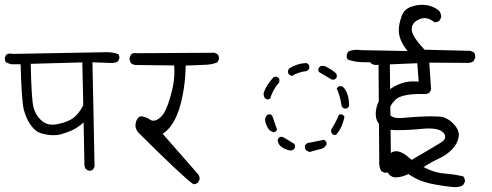

<svg xmlns="http://www.w3.org/2000/svg" viewBox="-21 -767 2041 796"><path d="M348.1 -59.1Q358.4 -59.1 364.7 -64.5L371.1 -76.2L362.3 -508.8Q434.1 -505.9 441.9 -505.9Q457 -505.9 468.3 -512.7L473.6 -524.4Q474.1 -526.4 474.1 -527.8Q474.1 -536.6 469.7 -542.5Q445.8 -550.8 419.9 -550.8Q417.5 -550.8 405.8 -550.3L28.8 -543.5L27.3 -544.9Q24.9 -544.9 21.5 -544.9Q12.2 -544.9 4.4 -540L-1 -527.3Q-1 -526.9 -1 -525.9Q-1 -515.6 3.4 -509.3Q15.1 -502.4 28.3 -500.5H64.5Q68.4 -345.7 78.6 -308.6Q92.3 -260.7 120.1 -232.4Q132.3 -220.7 143.1 -216.8Q163.1 -209.5 187 -207Q193.4 -206.5 200.2 -206.5Q215.8 -206.5 228.5 -209.5Q252 -215.8 273.2 -224.9Q294.4 -233.9 314.5 -250L325.7 -259.3L329.1 -80.6Q330.1 -71.8 335.4 -65.4L347.2 -59.1Q347.7 -59.1 348.1 -59.1ZM196.3 -250Q169.4 -250 149.9 -268.1Q126 -290 117.7 -322.8Q109.4 -355.5 106.4 -502.4L320.3 -508.3L324.2 -330.1Q309.6 -303.2 294.9 -288.6Q280.3 -273.9 265.1 -267.6Q246.6 -257.8 212.4 -251.5Q204.1 -250 196.3 -250Z M806.6 -25.9Q806.6 -37.1 799.3 -45.9L653.3 -212.4L659.7 -216.8Q683.6 -233.4 703.1 -269.8Q722.7 -306.2 735.1 -366.5Q747.6 -426.8 748.5 -488.3V-495.1L833 -498.5Q859.4 -499.5 880.4 -508.8L886.2 -520.5Q886.7 -522.5 886.7 -524.4Q886.7 -535.2 881.3 -542L868.2 -548.3L544.4 -546.4Q541.5 -546.9 539.1 -546.9Q529.3 -546.9 522.5 -541.5L516.1 -527.3Q516.1 -526.9 516.1 -525.9Q516.1 -514.2 522 -504.9Q529.8 -499 539.6 -497.6L701.2 -495.6Q702.1 -481 702.1 -473.1Q702.1 -433.6 693.4 -397Q676.8 -328.1 659.7 -299.8Q648.4 -281.2 633.3 -272.5Q624 -266.6 615.2 -266.6Q606.9 -266.6 599.6 -272Q586.9 -280.3 571.8 -283.7Q568.8 -284.7 565.9 -284.7Q557.6 -284.7 552.2 -278.8Q543 -270 541 -252Q540.5 -250 540.5 -247.6Q540.5 -232.4 552.2 -217.8Q740.7 -30.3 778.8 -4.9L783.2 -2.9Q792 -4.4 799.8 -9.8L806.2 -22.5Q806.6 -24.4 806.6 -25.9Z M1576.2 -50.8Q1586.4 -50.8 1593.8 -56.6L1600.1 -68.8L1595.2 -507.3H1728Q1737.8 -508.3 1746.1 -513.7L1752.4 -526.4Q1752.9 -528.3 1752.9 -530.3Q1752.9 -532.2 1752.7 -533.7Q1752.4 -535.2 1752.2 -536.9Q1752 -538.6 1751.5 -540Q1751 -541.5 1750.5 -543Q1749 -545.4 1747.1 -547.9L1734.4 -554.2L1475.6 -559.1Q1466.8 -560.5 1458.5 -560.5Q1439 -560.5 1422.4 -553.2L1416.5 -540Q1416 -538.1 1416 -535.2Q1416 -526.4 1421.4 -520Q1447.8 -510.3 1478.8 -509.3Q1509.8 -508.3 1541 -508.3H1548.3L1551.3 -100.6L1550.8 -93.3Q1550.8 -73.7 1560.1 -57.1L1572.3 -51.3Q1574.2 -50.8 1576.2 -50.8ZM1332.5 -177.2Q1329.1 -184.1 1322.3 -187.5Q1288.6 -180.2 1253.9 -173.8Q1246.1 -169.9 1242.7 -162.1Q1242.7 -161.6 1242.7 -160.6Q1242.7 -150.9 1247.1 -144.5L1261.7 -136.7L1312.5 -150.4Q1320.3 -152.8 1325 -157.5Q1329.6 -162.1 1332.5 -168ZM1130.4 -186.5Q1130.4 -173.3 1140.6 -163.1L1142.6 -161.1Q1157.2 -147.9 1181.2 -143.1L1190.4 -144Q1198.2 -147.5 1201.7 -155.3Q1202.1 -157.7 1202.1 -159.7Q1202.1 -166.5 1199.2 -170.4Q1185.5 -179.7 1150.4 -199.7H1141.1Q1133.8 -196.3 1130.4 -188.5Q1130.4 -187.5 1130.4 -186.5ZM1371.1 -207.5Q1395.5 -231 1407.2 -282.2Q1403.8 -289.6 1396.5 -292.5Q1394.5 -293 1393.1 -293Q1387.7 -293 1383.8 -290.5Q1370.6 -258.3 1352.1 -230V-218.3Q1355.5 -211.9 1363.3 -207.5ZM1097.2 -293Q1090.8 -293 1085.4 -290L1077.6 -274.9Q1079.1 -248 1096.7 -226.6L1112.8 -218.3L1117.2 -219.2Q1124 -222.2 1127.9 -229Q1118.7 -253.9 1115.2 -265.4Q1111.8 -276.9 1110.4 -280.3Q1106.4 -290 1100.6 -292.5Q1098.6 -293 1097.2 -293ZM1385.3 -409.7Q1378.9 -406.7 1375 -400.4Q1390.1 -366.2 1395 -328.1Q1398.4 -320.3 1405.8 -316.9H1415.5Q1422.9 -320.3 1426.3 -327.6Q1426.3 -361.3 1417 -382.3Q1408.7 -401.9 1396.5 -409.7ZM1122.1 -449.2Q1115.7 -449.2 1111.8 -445.8Q1097.7 -430.2 1086.4 -412.1Q1075.7 -395.5 1071.3 -376.5L1076.2 -360.4L1088.4 -354L1098.6 -357.9Q1110.4 -396 1137.2 -426.8V-439Q1133.8 -445.3 1126 -448.7Q1124 -449.2 1122.1 -449.2ZM1375.5 -450.2Q1375.5 -458 1372.6 -462.9Q1349.1 -482.4 1323.7 -493.7H1310.1Q1302.7 -490.2 1299.3 -482.4Q1298.8 -480.5 1298.8 -479.2Q1298.8 -478 1298.8 -476.1Q1299.3 -472.2 1301.8 -468.3L1354.5 -437H1364.7Q1372.1 -440.4 1375.5 -448.2Q1375.5 -449.2 1375.5 -450.2ZM1261.2 -494.6Q1257.8 -502 1250.5 -505.4Q1230 -505.4 1211.4 -499Q1192.9 -492.7 1177.7 -483.4L1173.3 -474.6Q1172.9 -472.7 1172.9 -470.7Q1172.9 -463.9 1176.3 -458.5L1188.5 -451.7Q1216.8 -468.8 1249 -472.2Q1257.8 -475.6 1261.2 -483.9Z M1855.5 8.3Q1860.4 8.8 1864.5 8.8Q1868.7 8.8 1872.1 8.5Q1875.5 8.3 1879.2 7.6Q1882.8 6.8 1886.2 5.9Q1893.1 3.9 1898.9 0.5L1906.7 -13.7Q1906.7 -14.2 1906.7 -14.6Q1906.7 -26.4 1899.9 -35.6Q1863.8 -44.4 1823.5 -47.4Q1783.2 -50.3 1746.6 -68.8L1734.9 -74.2L1746.1 -81.5Q1772.9 -98.1 1799.8 -110.4Q1828.6 -123 1853 -147.5Q1875 -169.9 1880.4 -198.2Q1881.3 -202.6 1881.3 -207Q1881.3 -231.4 1857.4 -255.4Q1830.6 -281.7 1801.3 -283.7Q1782.7 -284.7 1766.4 -284.7Q1750 -284.7 1739 -284.2Q1728 -283.7 1718.8 -283.2Q1709.5 -282.7 1698.7 -282.2Q1677.7 -280.8 1660.4 -279.1Q1643.1 -277.3 1638.7 -277.3Q1634.3 -277.3 1628.9 -277.6Q1623.5 -277.8 1618.2 -278.8Q1612.8 -279.8 1609.9 -281.2Q1603 -283.2 1598.6 -287.6Q1592.3 -293.9 1592.3 -303.2Q1592.3 -328.1 1619.1 -354Q1643.6 -377.4 1724.1 -377.4Q1730.5 -377.4 1737.3 -377.4H1737.8Q1739.7 -377.4 1742.2 -377.4Q1744.6 -377.4 1748 -377.9Q1762.7 -380.4 1766.1 -397L1758.8 -507.3L1923.3 -506.3Q1933.1 -507.3 1942.4 -513.7L1949.2 -527.3Q1949.2 -530.3 1949.2 -532.2Q1949.2 -534.2 1949.2 -537.1Q1948.2 -543.5 1943.8 -549.8L1929.7 -556.2L1738.8 -561L1736.8 -563.5Q1691.4 -611.8 1686.5 -639.2Q1686 -643.6 1686 -647Q1686 -672.4 1715.8 -686.5Q1727.5 -691.9 1739.3 -691.9Q1759.8 -691.9 1779.3 -675.3Q1780.8 -674.8 1781.7 -674.8Q1793.5 -674.8 1800.8 -681.2L1808.1 -695.3Q1808.1 -695.8 1808.1 -696.3Q1808.1 -711.9 1798.8 -723.1Q1772.9 -743.2 1743.7 -746.1Q1736.8 -747.1 1729.5 -747.1Q1706.5 -747.1 1683.1 -738.8Q1654.3 -728.5 1644.5 -701.2Q1632.3 -666.5 1632.3 -642.1Q1632.3 -605 1660.2 -566.9L1668.5 -555.7L1543 -550.3Q1527.8 -550.3 1516.6 -543L1510.3 -528.3Q1510.3 -527.3 1510.3 -526.9Q1510.3 -513.7 1516.1 -505.4Q1523.9 -499 1534.7 -497.6L1709 -504.9L1714.8 -428.7Q1699.7 -429.7 1693.6 -429.7Q1687.5 -429.7 1682.6 -429.2Q1671.4 -428.7 1660.6 -426.3Q1639.2 -421.9 1614.3 -408.7Q1589.4 -395.5 1565.7 -369.4Q1542 -343.3 1537.6 -308.1Q1536.6 -301.8 1536.6 -295.9Q1536.6 -266.1 1555.2 -248Q1575.2 -228 1620.6 -227.5Q1624.5 -227.5 1628.9 -227.5Q1676.8 -227.5 1729.5 -232.9Q1744.6 -234.4 1757.8 -234.4Q1795.9 -234.4 1813 -220.7Q1824.7 -210.9 1824.7 -199.7Q1824.7 -187.5 1808.1 -176.8Q1784.2 -161.6 1752.9 -143.6Q1721.7 -125.5 1685.5 -104L1681.6 -107.9Q1646 -140.1 1621.1 -140.1Q1606.4 -140.1 1595.2 -128.9Q1582 -115.7 1579.1 -91.3Q1578.6 -86.4 1578.6 -81.5Q1578.6 -57.6 1593.3 -42.5Q1604 -31.7 1620.1 -31.7Q1642.1 -31.7 1668.9 -43.9L1672.9 -45.4L1675.8 -43Q1714.8 -16.6 1760.7 -6.6Q1806.6 3.4 1855.5 8.3Z"/></svg>

Font: Bakudai
Style: ExtraLight
Weight: 200
Version: Version 1.48